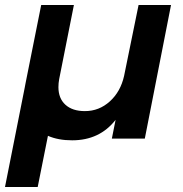

<svg xmlns="http://www.w3.org/2000/svg" viewBox="-25 -555 734 769"><path d="M660 -535 555 0H423L438 -75Q374 7 264 7Q208 7 167 -11L126 194H-5L74 -204L77 -220L140 -535H271L212 -238Q209 -222 209 -206Q209 -161 237 -135.5Q265 -110 315 -110Q372 -110 415 -149Q458 -188 472 -251L530 -535Z"/></svg>

Font: TypoPRO Montserrat Alternates
Style: Italic
Weight: 500
Italic angle: -11.3°
Designer: Julieta Ulanovsky
Foundry: Julieta Ulanovsky
Version: Version 6.001